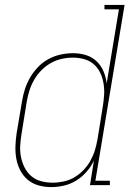

<svg xmlns="http://www.w3.org/2000/svg" viewBox="-20 -755 540 783"><path d="M189 8Q162 8 137 1Q112 -6 93 -22Q74 -38 62.5 -60.5Q51 -83 46.5 -108Q42 -133 43 -160Q44 -187 48 -213L70 -343Q74 -368 82 -392.5Q90 -417 103.5 -440Q117 -463 136 -482.5Q155 -502 178.5 -514.5Q202 -527 227 -532.5Q252 -538 278 -538Q305 -538 330 -530.5Q355 -523 373.5 -505.5Q392 -488 402 -464.5Q412 -441 415 -415L465 -717H406V-735H488L369 -18H428V0H347L363 -100Q351 -75 332.5 -54Q314 -33 290.5 -18.5Q267 -4 240.5 2Q214 8 189 8ZM195 -10Q217 -10 240 -15Q263 -20 283.5 -32Q304 -44 321 -62Q338 -80 349.5 -101Q361 -122 367.5 -144Q374 -166 378 -189L399 -319Q403 -343 404.5 -366.5Q406 -390 402.5 -413Q399 -436 389.5 -456.5Q380 -477 363.5 -492Q347 -507 324.5 -513.5Q302 -520 278 -520Q255 -520 232 -515Q209 -510 187.5 -498Q166 -486 148.5 -468Q131 -450 119 -429Q107 -408 100 -385.5Q93 -363 89 -340L68 -210Q64 -186 62.5 -162Q61 -138 65.5 -115Q70 -92 80.5 -71.5Q91 -51 108 -36.5Q125 -22 148 -16Q171 -10 195 -10Z"/></svg>

Font: Iosevka Curly Slab ThObl
Style: Regular
Weight: 100
Italic angle: -9°
Monospace: yes
Designer: Belleve Invis
Foundry: Belleve Invis
Version: Version 11.0.0; ttfautohint (v1.8.3)